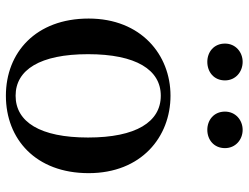

<svg xmlns="http://www.w3.org/2000/svg" viewBox="-116 -712 844 652"><g transform="rotate(90 306.0 -386.0)"><path d="M305 16C452 16 568 -85 568 -265C568 -444 445 -543 305 -543C166 -543 43 -443 43 -265C43 -86 158 16 305 16ZM305 -17C217 -17 164 -100 164 -263C164 -426 217 -510 305 -510C394 -510 447 -426 447 -263C447 -100 394 -17 305 -17ZM190 -668C224 -668 253 -690 253 -728C253 -764 224 -788 190 -788C157 -788 128 -764 128 -728C128 -690 157 -668 190 -668ZM421 -668C454 -668 483 -690 483 -728C483 -764 454 -788 421 -788C388 -788 359 -764 359 -728C359 -690 388 -668 421 -668Z"/></g></svg>

Font: GenKiMin2 TW SB
Style: Regular
Weight: 600
Version: Version 2.100;PS 2.1;hotconv 16.6.51;makeotf.lib2.5.65220 DE